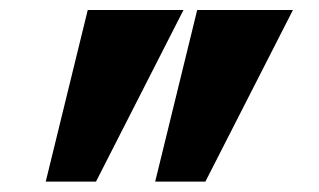

<svg xmlns="http://www.w3.org/2000/svg" viewBox="-20 -713 626 377"><path d="M284.7 -356.4 367.2 -693.4H555.2L383.3 -356.4ZM69.8 -356.4 152.3 -693.4H340.3L168.5 -356.4Z"/></svg>

Font: Cascadia Mono
Style: Regular
Weight: 400
Monospace: yes
Designer: Aaron Bell
Foundry: Saja Typeworks
Version: Version 2404.023